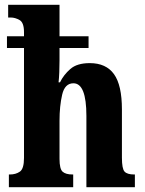

<svg xmlns="http://www.w3.org/2000/svg" viewBox="-20 -780 603 800"><path d="M17 0H285V-53H282Q254 -53 241 -64.5Q228 -76 228 -118V-277Q228 -338 239 -385.5Q250 -433 286 -433Q340 -433 340 -297V0H542V-53H539Q510 -53 499 -65Q488 -77 488 -123V-324Q488 -425 455 -471Q422 -517 354 -517Q301 -517 273 -492.5Q245 -468 230 -437H224Q226 -454 227 -478.5Q228 -503 228 -528V-580H349V-629H228V-760H14V-707H25Q43 -707 61.5 -696.5Q80 -686 80 -646V-629H9V-580H80V-122Q80 -77 63 -65Q46 -53 21 -53H17Z"/></svg>

Font: Noto Serif ExtraCondensed Extra
Style: Regular
Weight: 800
Width: 3
Designer: Monotype Design Team
Foundry: Monotype Imaging Inc.
Version: Version 1.002